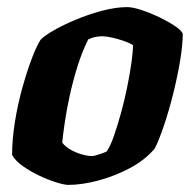

<svg xmlns="http://www.w3.org/2000/svg" viewBox="-20 -520 544 540"><path d="M172 0Q161 0 138.5 -7Q116 -14 90.5 -26Q65 -38 44 -53Q23 -68 14 -84Q14 -128 22 -177.5Q30 -227 43 -273.5Q56 -320 69.5 -355.5Q83 -391 94 -408Q104 -419 131 -434.5Q158 -450 194 -465Q230 -480 268 -490Q306 -500 338 -500Q353 -500 377.5 -492Q402 -484 428 -471.5Q454 -459 472.5 -446.5Q491 -434 494 -425Q494 -394 486.5 -349Q479 -304 467 -256Q455 -208 441 -166.5Q427 -125 415 -102Q387 -69 344 -46.5Q301 -24 255.5 -12Q210 0 172 0ZM239 -81Q242 -81 249.5 -83Q257 -85 265.5 -88Q274 -91 280 -94Q290 -108 300 -136.5Q310 -165 320 -201Q330 -237 337.5 -274Q345 -311 349.5 -342.5Q354 -374 354 -393Q343 -400 326.5 -405.5Q310 -411 294 -414.5Q278 -418 268 -418Q258 -418 248 -416Q238 -414 228 -409Q211 -375 198 -333.5Q185 -292 176 -250.5Q167 -209 162 -174.5Q157 -140 155 -119Q162 -109 177 -100Q192 -91 209.5 -86Q227 -81 239 -81Z"/></svg>

Font: Texturina 12pt Black
Style: Italic
Weight: 900
Italic angle: -11°
Designer: Guillermo Torres Carreño
Foundry: Omnibus-Type
Version: Version 1.002